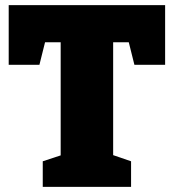

<svg xmlns="http://www.w3.org/2000/svg" viewBox="-20 -730 679 750"><path d="M147 0V-100L217 -123V-565H156L134 -477H14V-710H625V-477H505L483 -565H422V-124L492 -100V0Z"/></svg>

Font: Bitter Black
Style: Regular
Weight: 900
Designer: Sol Matas, and Bitter project Authors
Foundry: Sol Matas
Version: Version 2.001